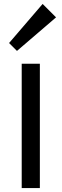

<svg xmlns="http://www.w3.org/2000/svg" viewBox="-20 -953 312 973"><path d="M264 -865 66 -695 26 -735 196 -933ZM182 0H90V-630H182Z"/></svg>

Font: TypoPRO Sinkin Sans
Style: 400 Regular
Weight: 400
Designer: Keith Bates
Foundry: K-Type
Version: Sinkin Sans (version 1.0)  by Keith Bates   •   © 2014   www